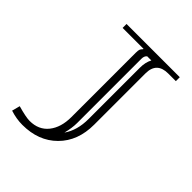

<svg xmlns="http://www.w3.org/2000/svg" viewBox="-147 -532 625 625"><g transform="rotate(45 166.0 -219.0)"><path d="M184.1 -409.2V-113.8Q184.1 -90.3 176.8 -62Q201.2 -96.7 201.2 -148.9V-384.8Q201.2 -410.6 210.9 -428.2H191.9Q184.1 -422.4 184.1 -409.2ZM157.2 -409.2Q157.2 -420.9 158.9 -425.3Q160.6 -429.7 166 -435.1V-437H69.8V-455.1H314.9V-437H279.8Q227.1 -437 227.1 -384.8V-148.9Q227.1 -73.7 181.6 -28.3Q136.2 17.1 62 17.1Q34.7 17.1 5.9 7.8L13.2 -20Q52.7 -8.8 69.8 -8.8Q111.3 -8.8 134.3 -37.6Q157.2 -66.4 157.2 -113.8Z"/></g></svg>

Font: FoglihtenNo01
Style: Regular
Weight: 500
Version: Version 0.61